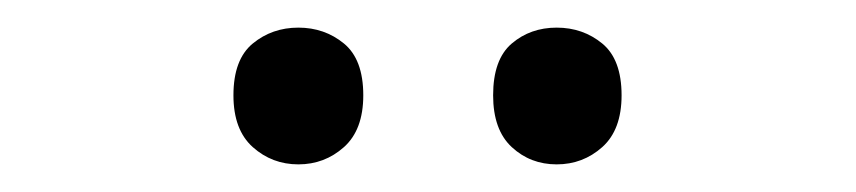

<svg xmlns="http://www.w3.org/2000/svg" viewBox="-20 -750 620 139"><path d="M149 -681Q149 -707 163 -718.5Q177 -730 196 -730Q215 -730 229 -718.5Q243 -707 243 -681Q243 -656 229 -643.5Q215 -631 196 -631Q177 -631 163 -643.5Q149 -656 149 -681ZM337 -681Q337 -707 350.5 -718.5Q364 -730 383 -730Q402 -730 416 -718.5Q430 -707 430 -681Q430 -656 416 -643.5Q402 -631 383 -631Q364 -631 350.5 -643.5Q337 -656 337 -681Z"/></svg>

Font: Noto Sans Linear A
Style: Regular
Weight: 400
Designer: Monotype Design Team
Foundry: Monotype Imaging Inc.
Version: Version 2.002; ttfautohint (v1.8.4.7-5d5b)